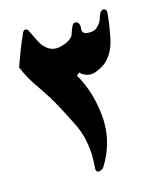

<svg xmlns="http://www.w3.org/2000/svg" viewBox="-94 -660 602 728"><g transform="rotate(-15 207.0 -296.0)"><path d="M391.6 -574.7Q389.2 -548.3 385.3 -522.7Q381.3 -497.1 376 -471.7Q370.1 -445.3 358.9 -425.5Q347.7 -405.8 332 -391.1V-391.6Q317.4 -378.4 293 -369.1Q287.6 -366.7 282 -365.5Q276.4 -364.3 270.5 -364.3Q254.9 -364.3 239.3 -373.5Q233.9 -377 229 -382.8L221.2 -375.5L218.3 -372.6Q241.7 -332 254.6 -287.8Q267.6 -243.7 271.5 -194.8Q272 -189 272 -182.9Q272 -176.8 272 -170.9Q272 -87.4 224.6 -11.7Q222.7 -8.3 220.5 -6.8Q218.3 -5.4 215.3 -3.9Q203.1 2.9 196.3 -3.9Q194.8 -5.4 194.1 -8.3Q193.4 -11.2 193.4 -13.2Q194.3 -24.9 194.8 -36.1Q195.3 -47.4 195.3 -57.6Q195.3 -92.8 188.5 -125.2Q181.6 -157.7 168.9 -185.5Q150.9 -222.7 132.3 -258.1Q113.8 -293.5 96.7 -321.3V-320.8Q86.4 -336.9 76.2 -352.8Q65.9 -368.7 54.7 -384.3Q31.7 -418 14.2 -460Q25.4 -491.7 37.6 -523.2Q49.8 -554.7 64 -585Q67.4 -592.3 74.5 -592.3Q81.5 -592.3 85 -585L108.4 -538.1Q118.7 -516.1 137.2 -503.4Q151.9 -493.2 170.4 -493.2Q179.7 -493.2 189.9 -496.1Q205.6 -500 217.3 -506.8Q229 -513.7 235.8 -522Q236.8 -523.4 238.3 -527.6Q239.7 -531.7 242.2 -538.6Q244.6 -545.9 247.1 -551.5Q249.5 -557.1 252 -562.5Q254.4 -565.9 257.8 -567.6Q261.2 -569.3 264.2 -569.3Q274.4 -569.3 277.3 -560.1Q279.8 -555.2 279.8 -549.8V-545.4Q279.3 -543 279.1 -541Q278.8 -539.1 278.8 -538.6Q278.8 -522.9 293 -520Q300.3 -518.6 308.1 -518.6Q324.2 -518.6 336.4 -527.8H335.9Q354 -543 359.4 -564.5Q360.4 -566.9 361.6 -571.3Q362.8 -575.7 365.2 -579.6Q368.2 -584.5 372.6 -587.2Q377 -589.8 378.9 -589.8Q383.8 -589.8 387.7 -585.9Q391.6 -582 391.6 -575.7Z"/></g></svg>

Font: Aref Ruqaa
Style: Bold
Weight: 700
Designer: Abdullah Aref
Version: Version 1.002